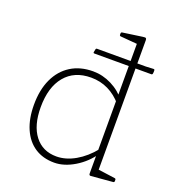

<svg xmlns="http://www.w3.org/2000/svg" viewBox="-135 -849 886 964"><g transform="rotate(20 308.0 -367.5)"><path d="M448 -162V-602H484V-162ZM458 -379Q425 -418 383 -438.5Q341 -459 291 -459Q202 -459 152.5 -399.5Q103 -340 103 -233Q103 -136 145 -81.5Q187 -27 261 -27Q311 -27 361.5 -56Q412 -85 454 -137L462 -116Q425 -61 369.5 -27.5Q314 6 261 6Q201 6 157.5 -22.5Q114 -51 90.5 -105Q67 -159 67 -233Q67 -313 94 -371Q121 -429 171 -460.5Q221 -492 290 -492Q341 -492 389 -468Q437 -444 471 -400ZM448 -576V-720L467 -695L359 -704Q353 -705 353 -711V-718Q353 -724 359 -725L464 -740Q477 -742 480.5 -739.5Q484 -737 484 -729V-576ZM484 -162V-14L465 -40L574 -25Q580 -24 580 -18V-11Q580 -5 574 -4L457 6Q453 6 450.5 4Q448 2 448 -5V-116V-125V-162ZM264 -578Q258 -578 259 -584L262 -599Q263 -605 269 -605H529L570 -607Q576 -607 576 -601Q576 -597 576 -593Q576 -589 575 -584Q574 -578 568 -578Z"/></g></svg>

Font: Hahmlet Thin
Style: Regular
Weight: 250
Version: Version 1.002